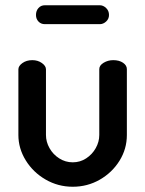

<svg xmlns="http://www.w3.org/2000/svg" viewBox="-20 -703 553 731"><path d="M257 8Q201 8 153.5 -19.5Q106 -47 78 -92.5Q50 -138 50 -189V-439Q50 -452 65.5 -463Q81 -474 103 -474Q124 -474 139.5 -463Q155 -452 155 -439V-189Q155 -163 168.5 -139Q182 -115 205.5 -100Q229 -85 257 -85Q285 -85 308 -100Q331 -115 344.5 -139Q358 -163 358 -189V-440Q358 -454 374.5 -464Q391 -474 411 -474Q434 -474 448.5 -464Q463 -454 463 -440V-189Q463 -136 435 -91Q407 -46 360 -19Q313 8 257 8ZM151 -611Q136 -611 126.5 -621Q117 -631 117 -646Q117 -662 126.5 -672.5Q136 -683 151 -683H360Q373 -683 384 -672.5Q395 -662 395 -646Q395 -631 384 -621Q373 -611 360 -611Z"/></svg>

Font: Dosis SemiBold
Style: Regular
Weight: 600
Designer: EdgarTolentino, PabloImpallari, IginoMarini
Foundry: EdgarTolentino, PabloImpallari, IginoMarini
Version: Version 3.001; ttfautohint (v1.8.2)